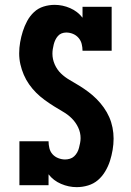

<svg xmlns="http://www.w3.org/2000/svg" viewBox="-20 -763 540 791"><path d="M296 8Q263 8 231.5 -5.5Q200 -19 180 -45V0H60V-181H180Q180 -167 183.5 -152.5Q187 -138 196.5 -127.5Q206 -117 220 -111.5Q234 -106 248 -106Q258 -106 268 -109Q278 -112 285.5 -119Q293 -126 298 -135Q303 -144 305.5 -154Q308 -164 310 -174Q312 -184 312 -194Q312 -217 302 -238Q292 -259 276 -275Q260 -291 240 -302.5Q220 -314 201 -326Q182 -338 163.5 -351.5Q145 -365 129 -381Q113 -397 100 -415.5Q87 -434 78 -455Q69 -476 64 -498Q59 -520 59 -543Q59 -566 63 -589Q67 -612 74 -634Q81 -656 92 -676.5Q103 -697 120 -713Q137 -729 159.5 -736Q182 -743 205 -743Q238 -743 269 -729.5Q300 -716 320 -690V-735H440V-554H320Q320 -568 316.5 -582Q313 -596 303.5 -607Q294 -618 280.5 -623.5Q267 -629 253 -629Q243 -629 234 -625.5Q225 -622 218.5 -614.5Q212 -607 208 -598.5Q204 -590 201.5 -580.5Q199 -571 197.5 -561Q196 -551 196 -542Q196 -519 205.5 -497.5Q215 -476 231 -460.5Q247 -445 267 -433.5Q287 -422 306.5 -410Q326 -398 344 -384.5Q362 -371 378 -355Q394 -339 407.5 -320Q421 -301 430 -280.5Q439 -260 443.5 -237.5Q448 -215 448 -192Q448 -169 444 -145.5Q440 -122 433 -100Q426 -78 413.5 -57Q401 -36 383.5 -21Q366 -6 343 1Q320 8 296 8Z"/></svg>

Font: Iosevka Slab Heavy
Style: Regular
Weight: 900
Monospace: yes
Designer: Belleve Invis
Foundry: Belleve Invis
Version: Version 11.1.0; ttfautohint (v1.8.3)